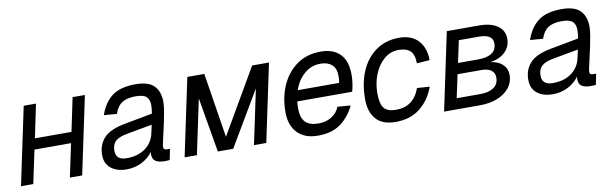

<svg xmlns="http://www.w3.org/2000/svg" viewBox="-41 -911 4115 1292"><g transform="rotate(-10 2017.0 -265.0)"><path d="M24 0 136 -530H220L172 -301H422L470 -530H554L442 0H358L406 -227H156L108 0Z M923 -58Q923 -67 924 -76Q897 -37 849.5 -12.5Q802 12 744 12Q679 12 638.5 -20Q598 -52 598 -112Q598 -181 640 -227Q682 -273 784 -292L976 -328Q979 -344 980.5 -359Q982 -374 982 -384Q982 -424 961.5 -443Q941 -462 888 -462Q828 -462 794.5 -440Q761 -418 744 -367L656 -374Q683 -454 739 -498Q795 -542 902 -542Q989 -542 1027.5 -503Q1066 -464 1066 -392Q1066 -370 1060.5 -336Q1055 -302 1047 -263.5Q1039 -225 1030.5 -189Q1022 -153 1016.5 -127Q1011 -101 1011 -93Q1011 -74 1034 -74H1055L1040 0Q1026 2 1006 2Q965 2 944 -12Q923 -26 923 -58ZM684 -126Q684 -95 701.5 -78.5Q719 -62 758 -62Q836 -62 886.5 -99.5Q937 -137 950 -200Q952 -210 955.5 -224.5Q959 -239 962 -255L792 -224Q734 -214 709 -191.5Q684 -169 684 -126Z M1142 0 1254 -530H1370L1440 -88L1697 -530H1812L1700 0H1616L1695 -374L1474 0H1369L1305 -374L1226 0Z M2052 12Q1962 12 1912.5 -39.5Q1863 -91 1863 -182Q1863 -283 1899.5 -364.5Q1936 -446 2004 -494Q2072 -542 2166 -542Q2252 -542 2298.5 -494.5Q2345 -447 2345 -354Q2345 -295 2329 -239H1954Q1951 -217 1951 -194Q1951 -127 1980.5 -97.5Q2010 -68 2069 -68Q2121 -68 2159 -91.5Q2197 -115 2214 -157L2303 -150Q2270 -79 2210 -33.5Q2150 12 2052 12ZM2151 -462Q2088 -462 2040.5 -421Q1993 -380 1970 -313H2253Q2255 -322 2256 -333Q2257 -344 2257 -361Q2257 -411 2229 -436.5Q2201 -462 2151 -462Z M2583 12Q2493 12 2449.5 -37.5Q2406 -87 2406 -174Q2406 -285 2442.5 -367.5Q2479 -450 2545.5 -496Q2612 -542 2701 -542Q2788 -542 2833.5 -491.5Q2879 -441 2879 -358L2791 -352Q2791 -411 2765 -436.5Q2739 -462 2685 -462Q2629 -462 2586 -425.5Q2543 -389 2518.5 -329Q2494 -269 2494 -198Q2494 -125 2518.5 -96.5Q2543 -68 2600 -68Q2720 -68 2763 -188L2849 -182Q2817 -94 2750.5 -41Q2684 12 2583 12Z M2915 0 3027 -530H3247Q3328 -530 3373.5 -498Q3419 -466 3419 -409Q3419 -355 3380.5 -318.5Q3342 -282 3279 -274Q3333 -267 3362.5 -238.5Q3392 -210 3392 -169Q3392 -115 3360 -77Q3328 -39 3276 -19.5Q3224 0 3164 0ZM3064 -306H3200Q3328 -306 3328 -394Q3328 -424 3305 -440Q3282 -456 3232 -456H3096ZM3014 -74H3179Q3232 -74 3266.5 -96.5Q3301 -119 3301 -166Q3301 -197 3278 -214.5Q3255 -232 3213 -232H3048Z M3835 -58Q3835 -67 3836 -76Q3809 -37 3761.5 -12.5Q3714 12 3656 12Q3591 12 3550.5 -20Q3510 -52 3510 -112Q3510 -181 3552 -227Q3594 -273 3696 -292L3888 -328Q3891 -344 3892.5 -359Q3894 -374 3894 -384Q3894 -424 3873.5 -443Q3853 -462 3800 -462Q3740 -462 3706.5 -440Q3673 -418 3656 -367L3568 -374Q3595 -454 3651 -498Q3707 -542 3814 -542Q3901 -542 3939.5 -503Q3978 -464 3978 -392Q3978 -370 3972.5 -336Q3967 -302 3959 -263.5Q3951 -225 3942.5 -189Q3934 -153 3928.5 -127Q3923 -101 3923 -93Q3923 -74 3946 -74H3967L3952 0Q3938 2 3918 2Q3877 2 3856 -12Q3835 -26 3835 -58ZM3596 -126Q3596 -95 3613.5 -78.5Q3631 -62 3670 -62Q3748 -62 3798.5 -99.5Q3849 -137 3862 -200Q3864 -210 3867.5 -224.5Q3871 -239 3874 -255L3704 -224Q3646 -214 3621 -191.5Q3596 -169 3596 -126Z"/></g></svg>

Font: Geist Regular
Style: Italic
Weight: 400
Italic angle: -12°
Designer: Basement.studio, Andrés Briganti, Mateo Zaragoza
Foundry: Basement.studio, Vercel, Andrés Briganti, Guido Ferreyra, Mateo Zaragoza
Version: Version 1.500; ttfautohint (v1.8.4.7-5d5b)